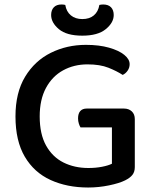

<svg xmlns="http://www.w3.org/2000/svg" viewBox="-20 -822 685 856"><path d="M581 -291V-77Q581 -56 570.5 -42.5Q560 -29 538 -18Q512 -5 466 4.5Q420 14 373 14Q279 14 205.5 -19.5Q132 -53 90.5 -123.5Q49 -194 49 -303Q49 -409 92 -480Q135 -551 206.5 -586.5Q278 -622 363 -622Q422 -622 466 -609.5Q510 -597 534 -577.5Q558 -558 558 -536Q558 -520 549 -507Q540 -494 527 -488Q501 -505 463.5 -520Q426 -535 370 -535Q310 -535 261.5 -508.5Q213 -482 185 -430Q157 -378 157 -303Q157 -224 185.5 -173Q214 -122 263 -97.5Q312 -73 374 -73Q407 -73 435 -78.5Q463 -84 479 -92V-254H339Q335 -260 331.5 -271Q328 -282 328 -294Q328 -316 338 -327Q348 -338 366 -338H533Q554 -338 567.5 -325.5Q581 -313 581 -291ZM347 -737Q379 -737 398.5 -753.5Q418 -770 423 -800Q427 -801 431.5 -801.5Q436 -802 440 -802Q463 -802 475 -789.5Q487 -777 487 -755Q487 -721 451.5 -692Q416 -663 347 -663Q277 -663 242.5 -692Q208 -721 208 -755Q208 -777 220 -789.5Q232 -802 254 -802Q259 -802 263.5 -801.5Q268 -801 271 -800Q276 -770 296 -753.5Q316 -737 347 -737Z"/></svg>

Font: Baloo Bhaijaan 2 Medium
Style: Regular
Weight: 500
Designer: Sanskriti Dholi, Noopur Datye and Ek Type
Foundry: Ek Type
Version: Version 1.701